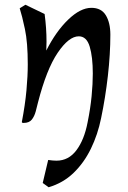

<svg xmlns="http://www.w3.org/2000/svg" viewBox="-20 -505 538 809"><path d="M185 284 160 266 183 169Q203 172 218 172Q269 172 302 128Q335 84 349 11Q361 -48 366 -100Q371 -152 371 -195Q371 -265 358 -308.5Q345 -352 312 -352Q270 -352 223 -282.5Q176 -213 140 -73Q136 -56 130.5 -35.5Q125 -15 114 -1Q103 13 79 13Q72 13 72 9Q86 -64 91.5 -124.5Q97 -185 97 -234Q97 -326 85 -382.5Q73 -439 63 -470L87 -485L168 -446Q172 -416 174 -387Q176 -358 176 -329Q176 -320 175.5 -310.5Q175 -301 175 -292Q216 -373 267.5 -422.5Q319 -472 365 -472Q407 -472 426 -440.5Q445 -409 445 -359Q445 -277 434.5 -185Q424 -93 406 -7Q392 62 363 121.5Q334 181 290 223.5Q246 266 185 284Z"/></svg>

Font: Julee
Style: Regular
Weight: 400
Designer: Julian Tunni
Foundry: Julian Tunni
Version: Version 1.002; ttfautohint (v1.8.4.7-5d5b);gftools[0.9.23]